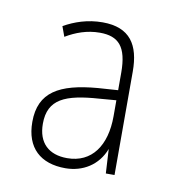

<svg xmlns="http://www.w3.org/2000/svg" viewBox="-49 -767 379 413"><g transform="rotate(10 140.5 -560.5)"><path d="M144 -722C111 -722 83 -712 60 -699L68 -677C90 -690 114 -699 142 -699C183 -699 202 -679 202 -622V-584L158 -581C75 -574 32 -550 32 -485C32 -428 65 -399 119 -399C157 -399 190 -419 204 -456L207 -403H226V-629C226 -687 204 -722 144 -722ZM165 -559 202 -562V-527C202 -463 173 -421 119 -421C79 -421 55 -443 55 -485C55 -539 92 -554 165 -559Z"/></g></svg>

Font: Noto Sans Khmer UI Condensed Thin
Style: Regular
Weight: 100
Width: 3
Designer: Danh Hong and the Monotype Design Team
Foundry: Monotype Imaging Inc.
Version: Version 2.002